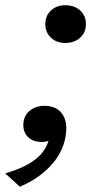

<svg xmlns="http://www.w3.org/2000/svg" viewBox="-43 -541 388 733"><path d="M285 -449Q285 -417 263 -397Q241 -377 206 -377Q173 -377 151.5 -397Q130 -417 130 -449Q130 -481 151.5 -501Q173 -521 206 -521Q241 -521 263 -501Q285 -481 285 -449ZM33 172 -23 121Q28 106 62.5 87Q97 68 117.5 43Q138 18 145 -14Q147 -19 151 -21.5Q155 -24 158 -24.5Q161 -25 163 -24Q156 -10 144.5 -4.5Q133 1 116 1Q84 1 65 -17Q46 -35 46 -63Q46 -97 69 -117Q92 -137 127 -137Q166 -137 188 -114Q210 -91 210 -51Q210 -20 199 12.5Q188 45 165.5 74Q143 103 110 128Q77 153 33 172Z"/></svg>

Font: Roboto Serif
Style: Italic
Weight: 400
Italic angle: -10°
Designer: Greg Gazdowicz
Foundry: Commercial Type
Version: Version 1.008